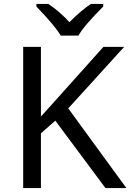

<svg xmlns="http://www.w3.org/2000/svg" viewBox="-20 -951 659 971"><path d="M619.1 0H513.2L259.8 -340.8L187 -276.9V0H97.2V-713.9H187V-361.8L248.5 -429.7L502.9 -713.9H607.9L325.2 -402.8ZM164.1 -931.2H224.1Q279.8 -895 331.1 -838.9Q392.6 -900.4 439.9 -931.2H502V-918Q401.9 -817.9 377 -771H287.1Q257.8 -820.8 164.1 -918Z"/></svg>

Font: NotoSans
Style: Regular
Weight: 400
Designer: Monotype Design team
Foundry: Monotype Imaging Inc.
Version: Version 1.04; ttfautohint (v1.4.1)